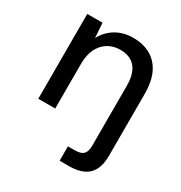

<svg xmlns="http://www.w3.org/2000/svg" viewBox="-171 -637 928 982"><g transform="rotate(30 292.5 -146.5)"><path d="M68 0V-501H158L164 -414Q188 -460 232 -486.5Q276 -513 334 -513Q393 -513 436.5 -488.5Q480 -464 503.5 -415.5Q527 -367 527 -293V72Q527 124 509.5 157Q492 190 458 205Q424 220 376 220H321V135H360Q397 135 412 120Q427 105 427 70V-283Q427 -355 396.5 -391Q366 -427 307 -427Q267 -427 235.5 -408Q204 -389 186 -353Q168 -317 168 -264V0Z"/></g></svg>

Font: DMSans_18ptMedium
Style: Regular
Weight: 500
Designer: Colophon Foundry, Jonny Pinhorn
Foundry: Colophon Foundry
Version: Version 4.004;gftools[0.9.30]